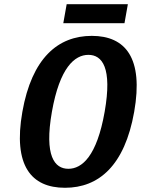

<svg xmlns="http://www.w3.org/2000/svg" viewBox="-20 -880 670 910"><path d="M476 -350C439 -140 369 -80 304 -80C239 -80 189 -140 226 -350C263 -560 334 -620 399 -620C464 -620 513 -560 476 -350ZM616 -350C661 -605 575 -710 415 -710C255 -710 131 -605 86 -350C41 -95 128 10 288 10C448 10 571 -95 616 -350ZM296 -860 280 -770H570L586 -860Z"/></svg>

Font: Scada
Style: Bold Italic
Weight: 700
Designer: Jovanny Lemonad
Foundry: Jovanny Lemonad
Version: Version 3.005